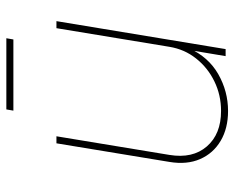

<svg xmlns="http://www.w3.org/2000/svg" viewBox="-88 -654 749 614"><g transform="rotate(-90 287.0 -346.5)"><path d="M239.7 7.8Q184.1 7.8 144 -15.9Q104 -39.6 85.7 -81.8Q67.4 -124 76.7 -179.7L136.2 -541H158.7L99.1 -179.7Q86.9 -105.5 126.2 -60.1Q165.5 -14.6 239.7 -14.6Q290.5 -14.6 334.2 -35.9Q377.9 -57.1 407.5 -94.5Q437 -131.8 444.8 -179.7L504.4 -541H526.9L437.5 0H415L434.6 -117.2H440.4Q412.1 -54.7 357.2 -23.4Q302.2 7.8 239.7 7.8ZM472.2 -701.2 468.3 -678.7H240.7L244.6 -701.2Z"/></g></svg>

Font: Inter 17pt Thin
Style: Italic
Weight: 250
Italic angle: -9.3988°
Version: Version 4.001;git-66647c0bb